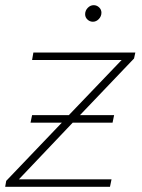

<svg xmlns="http://www.w3.org/2000/svg" viewBox="-22 -722 548 742"><path d="M496 -496 287 -277H419L413 -248H259L51 -29H409L403 0H-2L2 -23L217 -248H96L102 -277H244L448 -490H102L107 -519H501ZM307 -667Q307 -681 317 -691.5Q327 -702 340 -702Q352 -702 361 -693.5Q370 -685 370 -673Q370 -659 360 -648.5Q350 -638 337 -638Q325 -638 316 -646.5Q307 -655 307 -667Z"/></svg>

Font: Montserrat Alternates ExLight
Style: Italic
Weight: 275
Italic angle: -11.3°
Designer: Julieta Ulanovsky
Foundry: Julieta Ulanovsky
Version: Version 7.200